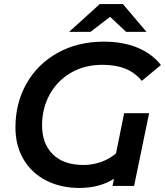

<svg xmlns="http://www.w3.org/2000/svg" viewBox="-20 -915 812 945"><path d="M591 -358H714L640 0H534L541 -35Q470 10 371 10Q279 10 207.5 -26.5Q136 -63 96 -130.5Q56 -198 56 -288Q56 -407 110 -503Q164 -599 263 -654.5Q362 -710 491 -710Q585 -710 656.5 -680.5Q728 -651 772 -595L678 -517Q644 -558 597 -577Q550 -596 484 -596Q396 -596 328.5 -556.5Q261 -517 224 -449Q187 -381 187 -298Q187 -208 240 -155.5Q293 -103 391 -103Q435 -103 476.5 -117.5Q518 -132 551 -160ZM601 -758 522 -832 425 -758H320L471 -895H585L701 -758Z"/></svg>

Font: Montserrat Alternates SemiBold
Style: Italic
Weight: 600
Italic angle: -11.3°
Designer: Julieta Ulanovsky
Foundry: Julieta Ulanovsky
Version: Version 7.200